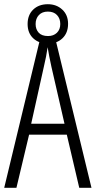

<svg xmlns="http://www.w3.org/2000/svg" viewBox="-20 -891 454 911"><path d="M356 0 297 -252H118L58 0H0L172 -714H241L414 0ZM224 -574Q218 -600 214 -622Q210 -644 206 -667Q200 -624 188 -574L128 -304H286ZM208 -684Q165 -684 138 -709Q111 -734 111 -777Q111 -820 137.5 -845.5Q164 -871 207 -871Q248 -871 275.5 -845.5Q303 -820 303 -778Q303 -735 276.5 -709.5Q250 -684 208 -684ZM208 -720Q234 -720 250 -735.5Q266 -751 266 -777Q266 -803 250.5 -819.5Q235 -836 207 -836Q180 -836 164.5 -819.5Q149 -803 149 -777Q149 -752 163.5 -736Q178 -720 208 -720Z"/></svg>

Font: Noto Sans Sinhala UI ExtraCondensed Light
Style: Regular
Weight: 300
Width: 2
Designer: Jelle Bosma - Monotype Design Team
Foundry: Monotype Imaging Inc.
Version: Version 2.006; ttfautohint (v1.8.4.7-5d5b)